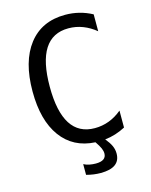

<svg xmlns="http://www.w3.org/2000/svg" viewBox="-135 -828 872 1108"><g transform="rotate(-15 301.0 -274.5)"><path d="M361.3 -662.1Q170.9 -662.1 170.9 -363.8Q170.9 -65.9 361.3 -65.9Q450.7 -65.9 523.9 -127V-25.9Q465.3 5.4 401.4 12.2Q423.3 38.6 433.6 60.8Q443.8 83 443.8 107.4Q443.8 192.9 326.7 192.9Q285.2 192.9 241.7 181.2V117.2Q256.8 125.5 276.1 129.2Q295.4 132.8 313.5 132.8Q376 132.8 376 88.9Q376 74.7 368.7 57.6Q361.3 40.5 342.8 13.7Q211.9 6.8 139.9 -91.8Q67.9 -190.4 67.9 -362.8Q67.9 -542 145.5 -642.1Q223.1 -742.2 363.8 -742.2Q449.7 -742.2 523.9 -702.1V-601.1Q488.3 -630.4 447.5 -646.2Q406.7 -662.1 361.3 -662.1Z"/></g></svg>

Font: Vazir Code Hack
Style: Code-Hack
Weight: 400
Foundry: DejaVu fonts team - Redesigned by Saber Rastikerdar
Version: Version 1.1.2